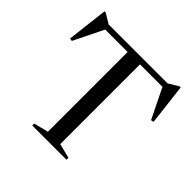

<svg xmlns="http://www.w3.org/2000/svg" viewBox="-187 -910 1079 1079"><g transform="rotate(45 352.5 -370.5)"><path d="M303.5 -686.5H401.5V-37.5L488.5 -15.5V0H216.5V-15.5L303.5 -37.5ZM629.5 -671H75.5L129.5 -680.5L37.5 -493L21 -496.5L50 -741H59L132 -697L87 -705H618L573 -697L646 -741H655L684 -496.5L667.5 -493L575.5 -680.5Z"/></g></svg>

Font: Newsreader 60pt
Style: Regular
Weight: 400
Designer: Hugues Gentile
Foundry: Production Type
Version: Version 1.003